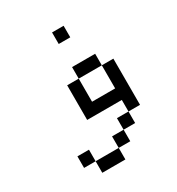

<svg xmlns="http://www.w3.org/2000/svg" viewBox="-166 -731 832 900"><g transform="rotate(-30 250.0 -281.0)"><path d="M312.5 -562.5H250V-625H312.5ZM62.5 -62.5H125V0H62.5ZM125 0H250V62.5H125ZM187.5 -375H250V-250H375V-375H437.5V-125H375V-187.5H187.5ZM250 -62.5H312.5V0H250ZM250 -437.5H375V-375H250ZM312.5 -125H375V-62.5H312.5Z"/></g></svg>

Font: 寒蝉点阵体 16px
Style: Regular
Weight: 400
Designer: Designed by Warren2060
Foundry: ChillType
Version: Version 1.000